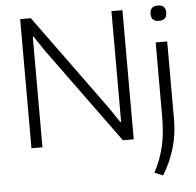

<svg xmlns="http://www.w3.org/2000/svg" viewBox="-62 -812 1121 1096"><g transform="rotate(-5 498.5 -264.5)"><path d="M882 -661Q837 -661 837 -705Q837 -749 882 -749Q927 -749 927 -705Q927 -661 882 -661ZM780 200Q799 165 812.5 129Q826 93 835 54.5Q844 16 848 -27.5Q852 -71 852 -121V-540H918V-89Q918 -6 894.5 72.5Q871 151 828 220ZM93 -740H154L551 -194L611 -106H616V-740H679V0H617L218 -548L161 -633H156V0H93Z"/></g></svg>

Font: Encode Sans Normal
Style: Light
Weight: 300
Designer: Pablo Impallari, Andres Torresi
Foundry: Pablo Impallari, Andres Torresi
Version: Version 1.000; ttfautohint (v1.00) -l 8 -r 50 -G 200 -x 14 -